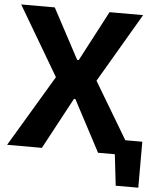

<svg xmlns="http://www.w3.org/2000/svg" viewBox="-62 -752 786 957"><g transform="rotate(5 331.0 -273.5)"><path d="M-4 0 209 -357 5 -703H173L307 -452H315L447 -703H615L412 -357L581 -74H666V156H553L535 0H451L315 -257H308L170 0Z"/></g></svg>

Font: Ruda SemiBold
Style: Bold
Weight: 900
Designer: Mariela Monsalve and Angelina Sanchez
Foundry: Mariela Monsalve and Angelina Sanchez
Version: Version 2.000